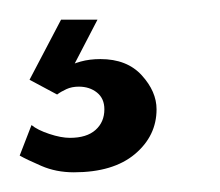

<svg xmlns="http://www.w3.org/2000/svg" viewBox="-20 -20 223 195"><path d="M55 155Q37 155 22 148.5Q7 142 0 138L12 107Q18 112 30 116Q42 120 51 120Q68 120 77 112Q86 104 86 91Q86 80 78.5 74Q71 68 60 68Q53 68 47.5 70.5Q42 73 38 76L10 61L42 0H79L52 52L46 49Q53 45 62 42.5Q71 40 82 40Q109 40 124 56.5Q139 73 139 91Q139 118 117 136.5Q95 155 55 155Z"/></svg>

Font: Alumni Sans SemiBold
Style: Regular
Weight: 600
Designer: Robert E. Leuschke
Foundry: Robert E. Leuschke
Version: Version 1.018